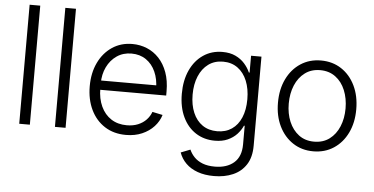

<svg xmlns="http://www.w3.org/2000/svg" viewBox="-59 -842 2279 1169"><g transform="rotate(5 1081.0 -257.5)"><path d="M141.6 -727.5V0H76.7V-727.5Z M359.9 -727.5V0H294.9V-727.5Z M729.5 11.2Q654.3 11.2 599.4 -24.2Q544.4 -59.6 514.4 -122.1Q484.4 -184.6 484.4 -265.6Q484.4 -346.7 514.4 -409.4Q544.4 -472.2 597.9 -508.1Q651.4 -543.9 721.2 -543.9Q768.6 -543.9 810.5 -526.6Q852.5 -509.3 884.5 -475.1Q916.5 -440.9 934.8 -390.6Q953.1 -340.3 953.1 -274.9V-249H524.9V-305.7H917.5L888.2 -285.2Q888.2 -343.3 867.9 -388.4Q847.7 -433.6 810.1 -459.5Q772.5 -485.4 721.2 -485.4Q669.9 -485.4 631.3 -459Q592.8 -432.6 571.3 -387.9Q549.8 -343.3 549.8 -288.1V-257.3Q549.8 -194.8 571.8 -147.5Q593.8 -100.1 634 -74Q674.3 -47.9 729.5 -47.9Q768.1 -47.9 798.1 -60.3Q828.1 -72.8 848.4 -94.2Q868.7 -115.7 878.4 -142.6L941.4 -129.4Q929.7 -90.3 900.4 -58.3Q871.1 -26.4 827.6 -7.6Q784.2 11.2 729.5 11.2Z M1285.2 213.9Q1228 213.9 1184.8 198.2Q1141.6 182.6 1113 154.3Q1084.5 126 1071.3 88.4L1128.9 65.9Q1139.6 90.8 1159.4 111.3Q1179.2 131.8 1210.2 144Q1241.2 156.2 1285.2 156.2Q1358.4 156.2 1401.9 118.7Q1445.3 81.1 1445.3 6.8V-107.4H1440.9Q1428.2 -79.1 1405.8 -54.9Q1383.3 -30.8 1350.1 -15.9Q1316.9 -1 1271.5 -1Q1206.1 -1 1155.3 -33.4Q1104.5 -65.9 1075.7 -126.2Q1046.9 -186.5 1046.9 -268.6Q1046.9 -350.6 1075.4 -412.6Q1104 -474.6 1154.8 -509Q1205.6 -543.5 1272 -543.5Q1318.4 -543.5 1351.8 -527.6Q1385.3 -511.7 1407.7 -486.3Q1430.2 -460.9 1442.4 -432.6H1446.8V-535.6H1510.3V8.8Q1510.3 79.1 1481 124.5Q1451.7 169.9 1400.6 191.9Q1349.6 213.9 1285.2 213.9ZM1280.8 -59.6Q1332.5 -59.6 1369.9 -85Q1407.2 -110.4 1427.2 -157.5Q1447.3 -204.6 1447.3 -269.5Q1447.3 -333 1427.5 -381.6Q1407.7 -430.2 1370.4 -457.5Q1333 -484.9 1280.8 -484.9Q1228.5 -484.9 1190.9 -457.3Q1153.3 -429.7 1133.1 -381.1Q1112.8 -332.5 1112.8 -269.5Q1112.8 -206.1 1133.1 -158.7Q1153.3 -111.3 1190.9 -85.4Q1228.5 -59.6 1280.8 -59.6Z M1874 11.2Q1803.7 11.2 1749.8 -24.2Q1695.8 -59.6 1665.3 -122.1Q1634.8 -184.6 1634.8 -265.6Q1634.8 -347.7 1665.3 -410.4Q1695.8 -473.1 1749.8 -508.5Q1803.7 -543.9 1874 -543.9Q1944.8 -543.9 1998.8 -508.5Q2052.7 -473.1 2083 -410.4Q2113.3 -347.7 2113.3 -265.6Q2113.3 -184.6 2083 -122.1Q2052.7 -59.6 1998.8 -24.2Q1944.8 11.2 1874 11.2ZM1874 -47.9Q1929.2 -47.9 1968 -76.9Q2006.8 -106 2027.3 -155.3Q2047.9 -204.6 2047.9 -265.6Q2047.9 -327.1 2027.3 -377Q2006.8 -426.8 1967.8 -455.8Q1928.7 -484.9 1874 -484.9Q1819.8 -484.9 1781 -455.8Q1742.2 -426.8 1721.4 -377.2Q1700.7 -327.6 1700.7 -265.6Q1700.7 -204.6 1721.4 -155.3Q1742.2 -106 1780.8 -76.9Q1819.3 -47.9 1874 -47.9Z"/></g></svg>

Font: Inter 20pt Light
Style: Regular
Weight: 300
Version: Version 4.001;git-66647c0bb